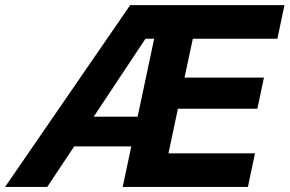

<svg xmlns="http://www.w3.org/2000/svg" viewBox="-103 -734 1137 754"><path d="M437.5 -275.9 502.4 -582H468.3L265.1 -275.9ZM1014.2 -713.9 986.3 -582H654.3L621.6 -429.2H933.6L907.7 -307.1H595.7L558.6 -131.8H898.4L870.6 0H378.9L412.6 -159.2H188.5L82.5 0H-83L408.2 -713.9Z"/></svg>

Font: XB Khoramshahr
Style: Bold Italic
Weight: 700
Italic angle: -12°
Designer: Behnam
Foundry: Irmug
Version: Version 8.005 2009